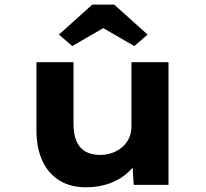

<svg xmlns="http://www.w3.org/2000/svg" viewBox="-20 -800 893 831"><path d="M352.6 10.6Q285.7 10.6 237.9 -18.4Q190.1 -47.3 163.9 -102.9Q137.7 -158.4 137.7 -237.3V-530.7H298.1V-264Q298.1 -219.8 310.6 -189.9Q323.1 -160 348.8 -144.7Q374.6 -129.5 414.6 -129.5Q441.6 -129.5 466 -138.4Q490.4 -147.3 509 -163.2Q527.6 -179 538.3 -202.1Q548.9 -225.2 548.9 -252.6V-530.7H709.3V0H558.7L551.8 -108.9L581.3 -120.9Q568.8 -87.3 537.4 -56.8Q506 -26.3 458.5 -7.9Q411 10.6 352.6 10.6ZM292.6 -600.7 235.1 -650.3 379.4 -780H474.5L618.8 -650.3L561.3 -600.7L411.9 -686.9H441.9Z"/></svg>

Font: Lexend Giga
Style: Regular
Weight: 400
Designer: Bonnie Shaver-Troup, Thomas Jockin
Foundry: Lexend
Version: Version 1.007